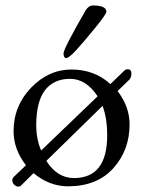

<svg xmlns="http://www.w3.org/2000/svg" viewBox="-20 -669 525 704"><path d="M222.7 -456.1Q213.4 -456.1 212.9 -473.1Q212.9 -490.2 293.9 -630.9Q305.2 -648.9 320.8 -648.9Q369.6 -648.9 370.1 -626Q370.1 -617.2 326.7 -564Q283.2 -510.7 257.8 -483.4Q232.4 -456.1 222.7 -456.1ZM251 -16.1Q373 -16.1 373 -172.4Q373 -235.8 356 -280.8L149.9 -79.1Q189.9 -16.1 251 -16.1ZM46.9 15.1Q40 15.6 32.7 8.8Q25.4 2 24.9 -7.3Q24.9 -16.6 35.2 -24.9L75.2 -63Q30.3 -121.1 29.8 -186Q29.3 -280.3 93.8 -347.2Q158.2 -414.1 242.2 -414.1Q326.2 -414.1 384.8 -360.8L437 -411.1Q440.9 -415 448.2 -415Q461.9 -415 461.9 -398.9Q461.9 -382.8 451.2 -374L411.1 -335Q455.1 -277.8 455.1 -212.9Q455.1 -119.1 396 -52.7Q336.9 13.7 230 14.2Q161.1 14.2 103 -34.2L56.2 12.2Q53.7 15.1 46.9 15.1ZM112.8 -210Q112.8 -159.2 130.9 -117.2L337.9 -315.9Q295.9 -379.9 236.8 -379.9Q177.7 -379.9 145.5 -338.9Q113.3 -297.9 112.8 -210Z"/></svg>

Font: EBGaramond
Style: Regular
Weight: 400
Version: Version 000.012g